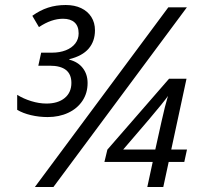

<svg xmlns="http://www.w3.org/2000/svg" viewBox="-20 -743 846 763"><path d="M48.3 -306.6V-366.2Q73.2 -350.6 104.2 -341.1Q135.3 -331.5 164.6 -331.5Q210.4 -331.5 237.1 -353.5Q263.7 -375.5 263.7 -413.6Q263.7 -481.9 177.7 -481.9H132.3L143.6 -533.7H186.5Q217.3 -533.7 241.5 -543.2Q265.6 -552.7 279.1 -570.1Q292.5 -587.4 292.5 -610.4Q292.5 -639.2 276.4 -653.8Q260.3 -668.5 230.5 -668.5Q184.1 -668.5 134.8 -635.3L108.4 -680.2Q138.7 -702.1 170.9 -712.6Q203.1 -723.1 241.2 -723.1Q276.4 -723.1 302.5 -710.7Q328.6 -698.2 343 -675.5Q357.4 -652.8 357.4 -622.6Q357.4 -579.1 332.3 -549.8Q307.1 -520.5 255.4 -507.8V-505.9Q290 -497.1 309.1 -472.4Q328.1 -447.8 328.1 -413.1Q328.1 -373 307.6 -342.3Q287.1 -311.5 251 -294.7Q214.8 -277.8 169.4 -277.8Q135.3 -277.8 103 -285.4Q70.8 -293 48.3 -306.6ZM648.9 -713.9H722.7L192.4 0H118.7ZM586.9 -99.6H395L406.7 -148.4L651.9 -430.2H721.2L660.6 -148.9H723.1L712.4 -99.6H650.4L628.9 0H565.4ZM635.3 -317.4 647.5 -361.8Q643.1 -354.5 620.6 -326.7Q595.2 -294.4 469.7 -148.9H597.2Q627.4 -286.6 635.3 -317.4Z"/></svg>

Font: Viking Open Sans
Style: Italic
Weight: 400
Italic angle: -12°
Foundry: Ascender Corporation
Version: Version 2.000